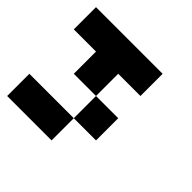

<svg xmlns="http://www.w3.org/2000/svg" viewBox="-132 -1132 764 764"><g transform="rotate(45 250.0 -750.0)"><path d="M0 -500V-625H250V-500ZM0 -875V-1000H375V-875H250V-750H125V-875ZM250 -625V-750H375V-625Z"/></g></svg>

Font: GalmuriMono7 Regular
Style: Regular
Weight: 400
Designer: Lee Minseo (quiple)
Version: Version 2.399;hotconv 1.1.1;makeotfexe 2.6.0 DEVELOPMENT